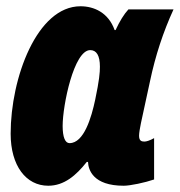

<svg xmlns="http://www.w3.org/2000/svg" viewBox="-20 -583 574 613"><path d="M134 10C185 10 223 -23 257 -66H261C262 -41 277 10 375 10C396 10 443 0 472 -10V-142C458 -134 447 -131 441 -131C431 -131 424 -134 424 -150C424 -158 427 -176 430 -190L459 -324C476 -405 501 -481 534 -553H390C376 -538 362 -515 349 -487H346C326 -543 280 -563 237 -563C98 -563 14 -334 14 -156C14 -54 63 10 134 10ZM202 -126C188 -126 180 -145 180 -181C180 -247 216 -423 268 -423C288 -423 299 -406 299 -370C299 -351 297 -327 284 -265C272 -208 248 -126 202 -126Z"/></svg>

Font: Noto Sans UI Condensed Black
Style: Italic
Weight: 900
Width: 3
Italic angle: -192°
Designer: Monotype Design Team
Foundry: Monotype Imaging Inc.
Version: Version 1.901